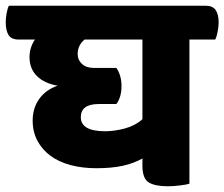

<svg xmlns="http://www.w3.org/2000/svg" viewBox="-70 -640 783 670"><path d="M648 -620Q672 -620 682.5 -605Q693 -590 693 -561Q693 -548 689.5 -529.5Q686 -511 681 -502H591V1Q583 4 559 7Q535 10 515 10Q471 10 449 -3.5Q427 -17 427 -62V-87Q397 -70 358.5 -61.5Q320 -53 266 -53Q217 -53 176 -64Q135 -75 106 -96.5Q77 -118 60.5 -149Q44 -180 44 -219Q44 -263 67 -295Q90 -327 131 -341Q85 -349 59 -374.5Q33 -400 33 -441Q33 -459 38.5 -475Q44 -491 52 -502H-5Q-30 -502 -40 -517.5Q-50 -533 -50 -563Q-50 -575 -47 -593Q-44 -611 -39 -620ZM336 -403Q344 -392 349 -376Q354 -360 354 -339Q354 -319 349 -303Q344 -287 336 -277H275Q212 -277 212 -231Q212 -182 297 -182Q329 -182 365 -191.5Q401 -201 427 -224V-502H225Q201 -482 201 -451Q201 -431 216 -417Q231 -403 257 -403Z"/></svg>

Font: Baloo
Style: Regular
Weight: 400
Designer: Sarang Kulkarni and Ek Type
Foundry: Ek Type
Version: Version 1.443;PS 1.000;hotconv 16.6.51;makeotf.lib2.5.65220;